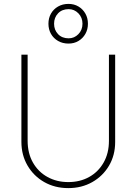

<svg xmlns="http://www.w3.org/2000/svg" viewBox="-20 -957 702 987"><path d="M331 10Q262 10 207.5 -21Q153 -52 121.5 -106Q90 -160 90 -228V-676H122V-234Q122 -169 149.5 -121Q177 -73 224.5 -47Q272 -21 331 -21Q391 -21 438 -47Q485 -73 512.5 -121Q540 -169 540 -233V-676H572V-227Q572 -159 540.5 -105.5Q509 -52 454.5 -21Q400 10 331 10ZM332 -733Q302 -733 278.5 -746.5Q255 -760 242 -783Q229 -806 229 -835Q229 -864 242 -887Q255 -910 278.5 -923.5Q302 -937 332 -937Q361 -937 383.5 -923.5Q406 -910 419 -887Q432 -864 432 -835Q432 -806 419 -783Q406 -760 383.5 -746.5Q361 -733 332 -733ZM333 -760Q362 -760 383 -781.5Q404 -803 404 -835Q404 -867 383 -888.5Q362 -910 333 -910Q299 -910 278.5 -888.5Q258 -867 258 -835Q258 -803 278.5 -781.5Q299 -760 333 -760Z"/></svg>

Font: Outfit Thin
Style: Regular
Weight: 100
Designer: Rodrigo Fuenzalida
Foundry: fragTYPE
Version: Version 1.100;gftools[0.9.27]